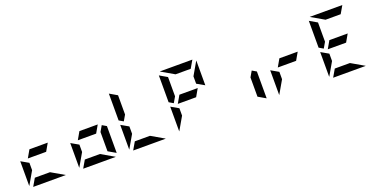

<svg xmlns="http://www.w3.org/2000/svg" viewBox="-24 -1972 5761 2945"><g transform="rotate(-20 2856.0 -500.0)"><path d="M99 -438 223 -367V-247L100 -34Q100 -35 99.5 -37.5Q99 -40 99 -41ZM522 -438H223L294 -562H593ZM470 -124 683 -1Q682 -1 679.5 -0.5Q677 0 676 0H151L223 -124Z M915 -438 1039 -367V-247L916 -34Q916 -35 915.5 -37.5Q915 -40 915 -41ZM1463 -531 1533 -490V-52L1409 -124V-438ZM1338 -438H1039L1110 -562H1409ZM1286 -124 1499 -1Q1498 -1 1495.5 -0.5Q1493 0 1492 0H967L1039 -124Z M1731 -438 1855 -367V-247L1732 -34Q1732 -35 1731.5 -37.5Q1731 -40 1731 -41ZM1801 -469 1731 -510V-948L1855 -876V-562ZM2102 -124 2315 -1Q2314 -1 2311.5 -0.5Q2309 0 2308 0H1783L1855 -124Z M2547 -438 2671 -367V-247L2548 -34Q2548 -35 2547.5 -37.5Q2547 -40 2547 -41ZM2970 -438H2671L2742 -562H3041ZM2617 -469 2547 -510V-948L2671 -876V-562ZM3041 -633V-753L3164 -966Q3164 -965 3164.5 -962.5Q3165 -960 3165 -959V-562ZM2794 -876 2581 -999Q2582 -999 2584.5 -999.5Q2587 -1000 2588 -1000H3113L3041 -876Z M3911 -531 3981 -490V-52L3857 -124V-438Z M4179 -438 4303 -367V-247L4180 -34Q4180 -35 4179.5 -37.5Q4179 -40 4179 -41ZM4602 -438H4303L4374 -562H4673Z M4995 -438 5119 -367V-247L4996 -34Q4996 -35 4995.5 -37.5Q4995 -40 4995 -41ZM5418 -438H5119L5190 -562H5489ZM5065 -469 4995 -510V-948L5119 -876V-562ZM5366 -124 5579 -1Q5578 -1 5575.5 -0.5Q5573 0 5572 0H5047L5119 -124ZM5242 -876 5029 -999Q5030 -999 5032.5 -999.5Q5035 -1000 5036 -1000H5561L5489 -876Z"/></g></svg>

Font: DSEG7 Modern Mini
Style: Bold
Weight: 700
Designer: Keshikan(Twitter:@keshinomi_88pro)
Version: Version 0.46